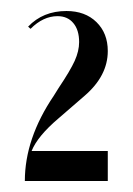

<svg xmlns="http://www.w3.org/2000/svg" viewBox="-20 -725 240 347"><path d="M35.2 -672.9 30.8 -676.8Q57.6 -705.1 100.1 -705.1Q133.8 -705.1 154.3 -685.1Q174.8 -665 174.8 -632.8Q174.8 -587.9 132.8 -551.8L85.9 -511.2Q47.9 -479 37.1 -452.1H174.8V-397.9H24.9Q24.9 -474.6 77.1 -551.8L85.9 -565.9Q106.9 -597.2 115 -615Q123 -632.8 123 -648.9Q123 -670.9 112.5 -683.3Q102.1 -695.8 84 -695.8Q58.1 -695.8 35.2 -672.9Z"/></svg>

Font: Moniqa Black Display
Style: Regular
Weight: 900
Designer: Rajesh Rajput
Foundry: Rajesh Rajput
Version: Version 1.000